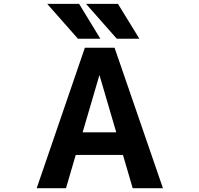

<svg xmlns="http://www.w3.org/2000/svg" viewBox="-20 -982 1040 1004"><path d="M412.1 -290H587.9L500 -589.8ZM171.9 2 423.8 -732.4H579.1L832 2H673.8L623 -171.9H376L325.2 2ZM596.7 -961.9 709 -779.3H590.8L429.7 -961.9ZM393.6 -961.9 504.9 -779.3H387.7L226.6 -961.9Z"/></svg>

Font: Gen Shin Gothic Monospace Bold
Style: Bold
Weight: 700
Designer: [Source Han Sans]
Ryoko NISHIZUKA  (kana & ideographs); Paul D. Hunt (Latin, Greek & Cyrillic); Wenlong ZHANG  (bopomofo
Version: Version 1.002.20150607